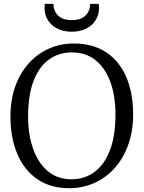

<svg xmlns="http://www.w3.org/2000/svg" viewBox="-20 -980 756 1011"><path d="M351 11Q248 12.5 177.5 -35.8Q107 -84 71 -169.8Q35 -255.5 35 -366Q35 -454.5 60.5 -525.5Q86 -596.5 131.8 -647Q177.5 -697.5 238 -724.2Q298.5 -751 368 -751Q469 -751 538.8 -704.8Q608.5 -658.5 644.8 -574.5Q681 -490.5 681 -378Q681 -290.5 655.8 -219.2Q630.5 -148 585.5 -97Q540.5 -46 480.5 -18.2Q420.5 9.5 351 11ZM356 -36Q425 -36 477.2 -74.2Q529.5 -112.5 558.8 -188.5Q588 -264.5 588 -378Q588 -474 561.5 -547.5Q535 -621 483.8 -662.5Q432.5 -704 359 -704Q290 -704 238 -666.8Q186 -629.5 157 -554.5Q128 -479.5 128 -366Q128 -270.5 154.5 -196Q181 -121.5 231.8 -78.8Q282.5 -36 356 -36ZM358 -813Q315.5 -813 283.2 -828.8Q251 -844.5 232.8 -873Q214.5 -901.5 214.5 -938.5Q214.5 -943.5 215 -949Q215.5 -954.5 216.5 -959.5H261.5Q261.5 -957 261.8 -953Q262 -949 262.5 -944Q265 -927.5 274.8 -911.5Q284.5 -895.5 304.5 -884.8Q324.5 -874 358 -874Q391.5 -874 411.5 -884.8Q431.5 -895.5 441.2 -911.5Q451 -927.5 453.5 -944Q454.5 -949 454.5 -953Q454.5 -957 454.5 -959.5H499.5Q500.5 -954.5 501 -949Q501.5 -943.5 501.5 -938.5Q501.5 -901.5 483.2 -873Q465 -844.5 432.8 -828.8Q400.5 -813 358 -813Z"/></svg>

Font: Merriweather Light 18pt Light
Style: Regular
Weight: 300
Version: Version 2.100